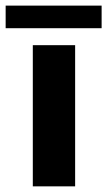

<svg xmlns="http://www.w3.org/2000/svg" viewBox="-62 -660 380 680"><path d="M54.2 -500H204.1V0H54.2ZM-42 -560.1V-640.1H297.9V-560.1Z"/></svg>

Font: Gully
Style: Bold
Weight: 700
Designer: jaikishan Patel
Foundry: MagicType
Version: Version 1.000;Glyphs 3.2 (3242)